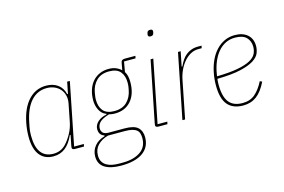

<svg xmlns="http://www.w3.org/2000/svg" viewBox="-113 -979 2147 1449"><g transform="rotate(-15 961.0 -255.0)"><path d="M367 0Q357 0 350.5 -3.5Q344 -7 344 -15Q344 -21 346 -31L362 -111H356Q328 -48 289 -18Q250 12 196 12Q127 12 89.5 -36.5Q52 -85 52 -179Q52 -233 63 -288Q85 -398 141 -458Q197 -518 278 -518Q333 -518 369.5 -491Q406 -464 417 -415H423L441 -506H462L365 -19H441L437 0ZM202 -7Q259 -7 298 -47Q326 -76 349.5 -118.5Q373 -161 382 -209L409 -346Q415 -378 408 -406Q401 -434 383.5 -454.5Q366 -475 339 -487Q312 -499 278 -499Q205 -499 155.5 -444Q106 -389 85 -283L78 -248Q75 -234 73.5 -218.5Q72 -203 72 -183Q72 -7 202 -7Z M901 51Q901 128 842 170Q783 212 671 212Q590 212 544.5 183.5Q499 155 499 95Q499 49 527.5 14Q556 -21 607 -35L608 -41Q567 -54 567 -100Q567 -118 575 -133Q583 -148 596.5 -159.5Q610 -171 627 -178.5Q644 -186 663 -189L664 -195Q646 -201 633 -213.5Q620 -226 611.5 -242.5Q603 -259 598.5 -278.5Q594 -298 594 -317Q594 -363 606.5 -400.5Q619 -438 642 -464Q665 -490 697 -504Q729 -518 767 -518Q799 -518 823.5 -508Q848 -498 865 -481L875 -536Q877 -550 884.5 -555.5Q892 -561 906 -561H989L985 -542H895L881 -463Q892 -446 896.5 -425Q901 -404 901 -381Q901 -287 854.5 -233.5Q808 -180 727 -180Q704 -180 682 -186Q629 -170 608 -149Q587 -128 587 -100Q587 -82 599 -67.5Q611 -53 647 -53H768Q842 -53 871.5 -25.5Q901 2 901 51ZM879 52Q879 31 874 15Q869 -1 856 -11.5Q843 -22 820.5 -27.5Q798 -33 764 -33H633Q583 -19 552 12.5Q521 44 521 93Q521 122 532 141Q543 160 562 171.5Q581 183 606 188Q631 193 659 193H689Q774 193 826.5 157.5Q879 122 879 52ZM729 -199Q792 -199 828 -234.5Q864 -270 874 -327Q879 -353 879.5 -364Q880 -375 880 -381Q880 -435 853 -467Q826 -499 766 -499Q703 -499 667 -463.5Q631 -428 621 -371Q616 -345 615.5 -334Q615 -323 615 -317Q615 -263 642 -231Q669 -199 729 -199Z M1139 -673Q1127 -673 1123 -677.5Q1119 -682 1119 -689Q1119 -691 1120 -696.5Q1121 -702 1122 -705Q1126 -722 1146 -722Q1158 -722 1162 -717.5Q1166 -713 1166 -706Q1166 -704 1165 -698.5Q1164 -693 1163 -690Q1159 -673 1139 -673ZM1019 0Q1009 0 1002.5 -3.5Q996 -7 996 -15Q996 -21 998 -31L1093 -506H1114L1017 -19H1093L1089 0Z M1206 0 1307 -506H1328L1305 -392H1311Q1322 -417 1336 -438Q1350 -459 1368.5 -474Q1387 -489 1410.5 -497.5Q1434 -506 1465 -506H1491L1487 -487H1461Q1427 -487 1398 -470.5Q1369 -454 1346.5 -427Q1324 -400 1308 -365Q1292 -330 1285 -292L1227 0Z M1680 12Q1599 12 1558.5 -36Q1518 -84 1518 -187Q1518 -213 1520.5 -238.5Q1523 -264 1528 -287Q1538 -338 1558 -380.5Q1578 -423 1607 -453.5Q1636 -484 1672.5 -501Q1709 -518 1752 -518Q1815 -518 1851.5 -486Q1888 -454 1888 -397Q1888 -370 1877 -342Q1866 -314 1829.5 -290.5Q1793 -267 1724.5 -251Q1656 -235 1542 -233Q1540 -222 1539.5 -209.5Q1539 -197 1539 -189Q1539 -95 1573 -51Q1607 -7 1680 -7Q1739 -7 1777.5 -40.5Q1816 -74 1846 -133L1863 -125Q1828 -53 1784 -20.5Q1740 12 1680 12ZM1750 -499Q1708 -499 1674.5 -482Q1641 -465 1615.5 -434.5Q1590 -404 1572.5 -362Q1555 -320 1547 -270L1544 -252Q1644 -254 1707 -266Q1770 -278 1805.5 -297.5Q1841 -317 1853.5 -342.5Q1866 -368 1866 -397Q1866 -442 1838 -470.5Q1810 -499 1750 -499Z"/></g></svg>

Font: IBM Plex Sans Condensed Thin
Style: Italic
Weight: 100
Width: 3
Italic angle: -11°
Designer: Mike Abbink, Paul van der Laan, Pieter van Rosmalen
Foundry: Bold Monday
Version: Version 1.3